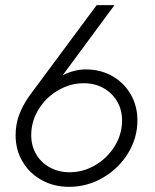

<svg xmlns="http://www.w3.org/2000/svg" viewBox="-20 -717 600 744"><path d="M223 -425.5Q268 -448 312.5 -448Q370 -448 415.5 -422Q461 -396 486.8 -351Q512.5 -306 512.5 -250.5Q512.5 -182.5 476.2 -123.2Q440 -64 379 -28.5Q318 7 247.5 7Q189 7 141.8 -19Q94.5 -45 67.5 -90.5Q40.5 -136 40.5 -192.5Q40.5 -235.5 54.2 -272.2Q68 -309 94.5 -346.5L354.5 -697H423.5ZM250 -49.5Q302 -49.5 348.8 -76.8Q395.5 -104 424.2 -150.2Q453 -196.5 453 -250.5Q453 -291.5 433.8 -324.2Q414.5 -357 380.8 -375.8Q347 -394.5 304.5 -394.5Q253 -394.5 206 -367.5Q159 -340.5 130 -294Q101 -247.5 101 -193Q101 -152 120.2 -119.2Q139.5 -86.5 173.5 -68Q207.5 -49.5 250 -49.5Z"/></svg>

Font: HK Grotesk Light
Style: Italic
Weight: 300
Italic angle: -16°
Designer: Alfredo Marco Pradil
Foundry: Hanken Design Co.
Version: Version 3.001